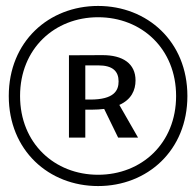

<svg xmlns="http://www.w3.org/2000/svg" viewBox="-20 -688 660 646"><path d="M267 -225V-319H289C304 -319 318 -320 330.5 -321.5L377.5 -225H444.5L381.5 -335C422 -353 436 -384.5 436 -417.5C436 -473.5 394 -503 323.5 -502.5L212 -502V-225ZM283.5 -353H267V-468H311C359.5 -468 379 -448 379 -414C379 -383.5 364 -353 283.5 -353ZM310 -62C475.5 -62 610.5 -181.5 610.5 -365C610.5 -548.5 475.5 -668 310 -668C144.5 -668 9.5 -548.5 9.5 -365C9.5 -181.5 144.5 -62 310 -62ZM310 -100C163.5 -100 47.5 -206 47.5 -365C47.5 -524 163.5 -630 310 -630C456.5 -630 572.5 -524 572.5 -365C572.5 -206 456.5 -100 310 -100Z"/></svg>

Font: Monaspace Neon Light
Style: Regular
Weight: 300
Designer: Riley Cran & the Lettermatic Team
Foundry: Lettermatic
Version: Version 1.200 (Monaspace Neon)